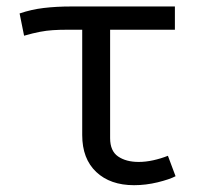

<svg xmlns="http://www.w3.org/2000/svg" viewBox="-20 -546 640 578"><path d="M506.5 -526.5V-456.5H182.5Q158 -456.5 139 -455.2Q120 -454 100.2 -450.2Q80.5 -446.5 52.5 -438.5L39 -505.5Q74 -517.5 111.8 -522Q149.5 -526.5 194.5 -526.5ZM311.5 -472.5V-130Q311.5 -91.5 335.5 -75Q359.5 -58.5 397.5 -58.5Q418.5 -58.5 441.2 -63.5Q464 -68.5 485.5 -77L508.5 -15.5Q490.5 -6 454.8 2.8Q419 11.5 383.5 11.5Q312 11.5 269.8 -28.2Q227.5 -68 227.5 -139.5V-472.5Z"/></svg>

Font: Fast_Mono
Style: Regular
Weight: 400
Monospace: yes
Designer: Carrois Corporate, Edenspiekermann AG, Nikita Prokopov
Foundry: Carrois Corporate, Edenspiekermann AG, Nikita Prokopov
Version: Version 5.002